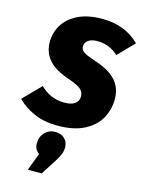

<svg xmlns="http://www.w3.org/2000/svg" viewBox="-176 -803 921 1231"><g transform="rotate(15 284.5 -187.0)"><path d="M594 -620 492 -515Q431 -570 354 -570Q314 -570 292.5 -554.5Q271 -539 271 -514Q271 -497 280.5 -486Q290 -475 312.5 -465Q335 -455 380 -440Q471 -409 513.5 -360.5Q556 -312 556 -238Q556 -172 525 -113.5Q494 -55 424 -17.5Q354 20 244 20Q155 20 88 -9.5Q21 -39 -25 -86L88 -201Q155 -134 249 -134Q294 -134 318 -151Q342 -168 342 -200Q342 -228 320.5 -247Q299 -266 244 -285Q144 -318 101 -367.5Q58 -417 58 -486Q58 -547 89 -599Q120 -651 185 -683.5Q250 -716 346 -716Q500 -716 594 -620ZM328 142Q328 168 319 189.5Q310 211 289 244L226 342H134L178 226Q146 204 146 165Q146 119 174 90.5Q202 62 243 62Q280 62 304 84Q328 106 328 142Z"/></g></svg>

Font: Fira Sans Black
Style: Italic
Weight: 900
Italic angle: -8°
Designer: Carrois Corporate & Edenspiekermann AG
Foundry: Carrois Corporate GbR & Edenspiekermann AG
Version: Version 4.203